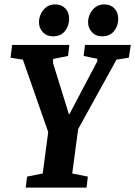

<svg xmlns="http://www.w3.org/2000/svg" viewBox="-20 -852 614 872"><path d="M97 0 103 -50 174 -64 199 -252 84 -581 28 -590 35 -648H295L289 -598L221 -584V-565L293 -333H295L422 -574V-585L360 -598L366 -648H574L565 -590L509 -581L335 -266L308 -64L379 -50L373 0ZM443 -687Q415 -687 397.5 -706Q380 -725 380 -751Q380 -770 388.5 -788.5Q397 -807 413.5 -819.5Q430 -832 454 -832Q482 -832 499.5 -814Q517 -796 517 -766Q517 -736 498.5 -711.5Q480 -687 443 -687ZM220 -687Q192 -687 174.5 -706Q157 -725 157 -751Q157 -770 165.5 -788.5Q174 -807 190 -819.5Q206 -832 231 -832Q259 -832 276.5 -814Q294 -796 294 -766Q294 -736 275.5 -711.5Q257 -687 220 -687Z"/></svg>

Font: Faustina
Style: Bold Italic
Weight: 700
Italic angle: -8°
Designer: Alfonso Garcia
Foundry: http://www.omnibus-type.com
Version: Version 1.200